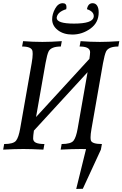

<svg xmlns="http://www.w3.org/2000/svg" viewBox="-27 -953 780 1223"><path d="M615.7 0Q535.6 -3.9 488.8 -3.9Q434.1 -3.9 359.4 0L365.7 -35.6Q424.8 -35.6 441.4 -56.9Q458 -78.1 467.8 -134.8L530.8 -493.2L189 -121.1Q184.1 -87.9 184.1 -71.3Q184.1 -52.2 201.9 -43.9Q219.7 -35.6 255.9 -35.6L249.5 0Q169.4 -3.9 122.6 -3.9Q67.9 -3.9 -6.8 0L-0.5 -35.6Q58.6 -35.6 75.2 -56.9Q91.8 -78.1 101.6 -134.8L174.8 -550.8Q181.2 -587.4 181.2 -609.4Q181.2 -618.7 180.2 -625.5Q176.3 -656.7 113.8 -656.7L120.1 -690.9Q183.6 -686 243.2 -686Q295.4 -686 366.7 -690.9L360.4 -656.7Q298.8 -656.7 282.7 -625.5Q272.9 -605.5 263.2 -551.8L202.6 -207.5L542.5 -578.1Q546.9 -608.9 546.9 -620.6L546.4 -625.5Q542.5 -656.7 480 -656.7L486.3 -690.9Q549.8 -686 609.4 -686Q661.6 -686 732.9 -690.9L726.6 -656.7Q665 -656.7 648.9 -625.5Q639.2 -605.5 628.9 -549.3L555.7 -131.8Q549.8 -98.1 549.8 -78.1Q549.8 -65.9 551.8 -58.6Q559.1 -35.6 622.1 -35.6ZM433.6 -732.9Q377.4 -732.9 341.3 -761Q305.2 -789.1 305.2 -830.1Q305.2 -863.3 324.2 -897.9Q343.3 -932.6 372.6 -932.6Q396.5 -932.6 396.5 -907.7Q396.5 -901.9 395 -894.5Q337.9 -877 334 -839.4Q334 -802.7 444.3 -802.7Q562.5 -802.7 569.8 -844.2L570.3 -850.6Q570.3 -879.9 526.9 -894.5Q533.7 -932.6 563 -932.6Q581.5 -932.6 591.6 -917Q601.6 -901.4 601.6 -874Q601.6 -808.6 549.1 -770.8Q496.6 -732.9 433.6 -732.9ZM458.5 250.5 521.5 -5.4 598.1 -13.7 615.7 0 500.5 249.5Z"/></svg>

Font: Kelvinch
Style: Italic
Weight: 400
Italic angle: -10°
Designer: Paul James Miller
Foundry: High-Logic / Made with FontCreator
Version: Version 3.40;July 22, 2017;FontCreator 11.0.0.2388 64-bit